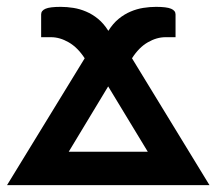

<svg xmlns="http://www.w3.org/2000/svg" viewBox="-32 -540 630 560"><path d="M-11.5 0 215 -370Q194.5 -401.5 168.5 -416.5Q142.5 -431.5 117 -431.5H88V-498Q88 -509 100.8 -514.5Q113.5 -520 145 -520Q163 -520 182 -517Q201 -514 219.2 -506.2Q237.5 -498.5 254 -485Q270.5 -471.5 284 -450Q297.5 -471.5 314 -485Q330.5 -498.5 348.8 -506.2Q367 -514 386 -517Q405 -520 423 -520Q454 -520 467 -514.5Q480 -509 480 -498V-431.5H450.5Q425 -431.5 399 -416.5Q373 -401.5 353 -370L579 0ZM168.5 -97.5H399L283.5 -288Z"/></svg>

Font: Lato
Style: Bold
Weight: 700
Designer: Lukasz Dziedzic
Foundry: tyPoland Lukasz Dziedzic
Version: Version 2.007; 2014-02-27